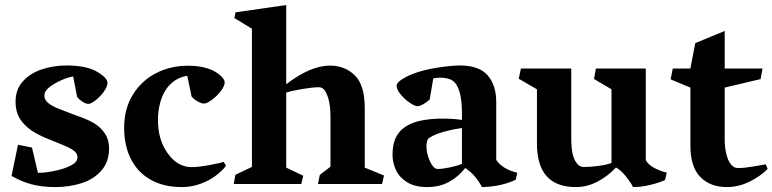

<svg xmlns="http://www.w3.org/2000/svg" viewBox="-20 -739 3102 771"><path d="M169.4 -380.9Q163.6 -374.5 160.9 -368.4Q158.2 -362.3 158.2 -353.5Q158.2 -340.8 169.2 -329.6Q180.2 -318.4 203.1 -307.6Q217.3 -301.3 265.1 -283.2Q299.3 -271 320.1 -262.7Q340.8 -254.4 357.9 -244.1Q385.3 -227.5 401.6 -202.4Q418 -177.2 418 -143.6Q418 -88.9 387.2 -54Q356.4 -19 307.4 -3.4Q258.3 12.2 202.1 12.2Q147.9 12.2 106.2 1Q64.5 -10.3 26.4 -32.7L52.2 -157.7L108.4 -146.5L132.3 -44.9Q167 -44.9 210.9 -55.4Q254.9 -65.9 276.9 -82Q291 -91.8 291 -107.9Q291 -119.6 282 -128.9Q272.9 -138.2 252.9 -147.9Q240.7 -153.8 206.5 -167.5Q178.7 -178.2 158.7 -187Q138.7 -195.8 120.6 -206.1Q85 -226.6 63.7 -256.6Q42.5 -286.6 42.5 -331.1Q42.5 -379.9 71.8 -412.4Q101.1 -444.8 147.9 -460.4Q194.8 -476.1 247.1 -476.1Q317.9 -476.1 361.3 -455.6Q411.6 -428.2 411.6 -406.7Q411.6 -391.1 397.2 -371.1Q382.8 -351.1 364 -336.4Q345.2 -321.8 335 -321.8Q324.7 -321.8 311 -330.8Q297.4 -339.8 289.6 -349.6L273.9 -432.1Q248.5 -427.7 217.5 -412.8Q186.5 -397.9 169.4 -380.9Z M652.3 -387.7Q632.3 -361.3 623.3 -326.9Q614.3 -292.5 614.3 -258.8Q614.3 -218.8 623.3 -186.3Q632.3 -153.8 651.9 -125.5Q691.9 -67.9 749.5 -67.9Q775.9 -67.9 819.6 -75.9Q863.3 -84 878.4 -88.9L887.7 -73.2Q872.1 -52.7 845.7 -33Q819.3 -13.2 783.9 -0.5Q748.5 12.2 709.5 12.2Q637.2 12.2 585.2 -17.1Q533.2 -46.4 505.9 -100.1Q478.5 -153.8 478.5 -225.6Q478.5 -301.8 513.2 -358.4Q547.9 -415 606.4 -445.1Q665 -475.1 734.9 -475.1Q763.7 -475.1 787.6 -470.7Q811.5 -466.3 833.5 -456.5Q853 -447.3 867.7 -433.3Q882.3 -419.4 882.3 -408.2Q882.3 -393.6 866.7 -373.3Q851.1 -353 830.8 -338.1Q810.5 -323.2 798.8 -323.2Q788.1 -323.2 773.4 -331.8Q758.8 -340.3 749.5 -351.1L731.9 -434.6Q683.1 -426.8 652.3 -387.7Z M1522 -34.2 1514.2 0H1256.8L1264.2 -36.6L1307.1 -69.8V-269.5Q1307.1 -314 1298.6 -343Q1290 -372.1 1278.3 -382.3Q1270.5 -388.7 1260.3 -388.7Q1236.3 -388.7 1194.8 -381.8Q1153.3 -375 1129.4 -367.2V-65.9L1197.8 -33.2L1189.9 0H918.5L925.3 -37.1L991.7 -68.8V-623.5L921.4 -666.5L925.8 -689.5L1129.4 -718.8V-400.9Q1227.5 -475.6 1304.7 -475.6Q1364.3 -475.6 1404.5 -436.8Q1444.8 -397.9 1444.8 -302.7V-65.9Z M1630.4 -242.2Q1654.8 -252.9 1687.7 -257.8Q1720.7 -262.7 1755.9 -262.7Q1802.2 -262.7 1835 -257.3V-283.7Q1835 -390.1 1796.9 -415.5Q1788.6 -421.4 1774.7 -424.3Q1760.7 -427.2 1745.6 -427.2Q1732.4 -427.2 1719.7 -423.8L1705.6 -339.8Q1694.8 -329.1 1680.2 -320.8Q1665.5 -312.5 1657.2 -312.5Q1645.5 -312.5 1625 -326.7Q1604.5 -340.8 1588.6 -360.1Q1572.8 -379.4 1572.8 -394.5Q1572.8 -406.7 1593.3 -419.9Q1613.8 -433.1 1638.2 -442.4Q1681.2 -459 1737.1 -467.5Q1793 -476.1 1826.7 -476.1Q1903.8 -476.1 1938.2 -436.5Q1972.7 -397 1972.7 -329.1V-96.7Q1985.8 -77.6 2006.6 -65.2Q2027.3 -52.7 2057.1 -45.4L2050.8 -17.1Q1991.2 10.7 1915.5 12.2Q1901.9 -12.7 1886 -31.2Q1870.1 -49.8 1848.1 -64.5Q1822.8 -30.8 1784.4 -9.3Q1746.1 12.2 1695.3 12.2Q1646 12.2 1614.7 -7.3Q1583.5 -26.9 1569.8 -56.6Q1556.2 -86.4 1556.2 -117.7Q1556.2 -164.6 1574 -194.8Q1591.8 -225.1 1630.4 -242.2ZM1738.3 -60.5Q1757.3 -60.5 1786.9 -66.9Q1816.4 -73.2 1835 -80.6V-225.1Q1795.9 -219.2 1766.6 -211.2Q1737.3 -203.1 1720.5 -194.8Q1703.6 -186.5 1699.2 -181.2Q1692.4 -171.9 1692.4 -149.9Q1692.4 -127.9 1701.9 -102.5Q1711.4 -77.1 1723.6 -66.4Q1729 -60.5 1738.3 -60.5Z M2063 -422.9 2071.8 -463.9H2273.9V-189.5Q2273.9 -139.2 2281 -114.7Q2288.1 -90.3 2301.3 -77.6Q2306.6 -72.8 2312.3 -70.6Q2317.9 -68.4 2325.7 -68.4Q2351.6 -68.4 2383.3 -72.8Q2415 -77.1 2435.5 -84.5V-380.4L2365.2 -421.9L2373 -463.9H2573.2V-95.7Q2584 -76.2 2610.6 -63Q2637.2 -49.8 2657.7 -45.9L2650.4 -16.1Q2630.4 -6.3 2593.8 2.9Q2557.1 12.2 2522 12.2Q2514.6 -3.9 2494.4 -29.5Q2474.1 -55.2 2453.6 -66.4Q2421.9 -32.2 2379.9 -10Q2337.9 12.2 2292.5 12.2Q2136.2 12.2 2136.2 -162.1V-380.4Z M2681.6 -463.9H2752.4L2772 -565.9L2890.1 -614.7V-463.9H3042L3034.2 -421.4L2890.1 -387.2V-179.2Q2890.1 -142.6 2898.9 -112.3Q2907.7 -82 2924.3 -70.3Q2932.1 -64 2947.3 -64Q2964.4 -64 3002.9 -70.1Q3041.5 -76.2 3055.2 -79.1L3062.5 -60.5Q3033.7 -31.2 2989.7 -9.5Q2945.8 12.2 2898.9 12.2Q2831.5 12.2 2792 -28.6Q2752.4 -69.3 2752.4 -154.3V-387.2L2672.9 -420.4Z"/></svg>

Font: Vesper Libre
Style: Bold
Weight: 700
Designer: Robert Keller & Kimya Gandhi
Foundry: Mota Italic
Version: Version 1.058